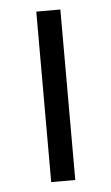

<svg xmlns="http://www.w3.org/2000/svg" viewBox="-44 -548 334 580"><g transform="rotate(-5 123.5 -258.5)"><path d="M161 -517H88V0H161Z"/></g></svg>

Font: United Sans Light
Style: Regular
Weight: 300
Designer: Pablo Impallari, Rodrigo Fuenzalida (Modified by Dan O. Williams)
Version: Version 1.000;PS 001.000;hotconv 1.0.88;makeotf.lib2.5.64775